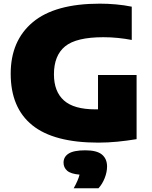

<svg xmlns="http://www.w3.org/2000/svg" viewBox="-20 -770 830 1050"><path d="M517.5 10Q274.5 10 156.5 -85.2Q38.5 -180.5 38.5 -367Q38.5 -547.5 159.5 -648.8Q280.5 -750 526.5 -750Q569 -750 614 -746Q659 -742 700.5 -733.5V-551.5Q664.5 -558.5 625.2 -562.5Q586 -566.5 545.5 -566.5Q397 -566.5 336 -516.5Q275 -466.5 275 -363.5Q275 -269.5 329.5 -220.8Q384 -172 501.5 -172Q508.5 -172 516 -172V-360H727V-9Q675.5 -0.5 622.8 4.8Q570 10 517.5 10ZM383 259.5Q408 215 415 185Q367 181 347.2 163.5Q327.5 146 327.5 119.5Q327.5 87.5 355.5 69.8Q383.5 52 446.5 52Q509.5 52 537.5 75.2Q565.5 98.5 565.5 140.5Q565.5 171 552.5 204Q539.5 237 518.5 259.5Z"/></svg>

Font: Encode Sans Semi Expanded Black
Style: Regular
Weight: 900
Width: 6
Designer: Multiple Designers
Foundry: Impallari Type
Version: Version 3.000; ttfautohint (v1.8.3) -l 8 -r 50 -G 200 -x 14 